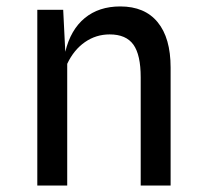

<svg xmlns="http://www.w3.org/2000/svg" viewBox="-20 -577 640 597"><path d="M510.5 -367V0H417.5V-336.5Q417.5 -406.5 394.8 -438.2Q372 -470 321 -470Q278.5 -470 244 -446Q209.5 -422 189 -378.5V0H96V-546.5H176.5L183 -416Q199.5 -484.5 243.5 -520.8Q287.5 -557 354 -557Q430 -557 470.2 -508Q510.5 -459 510.5 -367Z"/></svg>

Font: SplineSansMono30
Style: Regular
Weight: 400
Designer: Eben Sorkin, Mirko Velimirovic
Foundry: Sorkin Type
Version: Version 1.000